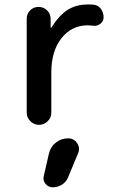

<svg xmlns="http://www.w3.org/2000/svg" viewBox="-20 -550 540 846"><path d="M195.3 127.9Q202.1 97.7 225.6 78.6Q249 59.6 280.3 59.6Q305.7 59.6 319.8 80.6Q334 101.6 324.2 125L281.2 228.5Q273.4 250 254.4 262.7Q235.4 275.4 211.9 275.4Q193.4 275.4 180.7 260.3Q168 245.1 172.9 225.6ZM97.7 -53.7V-466.8Q97.7 -489.3 112.8 -504.4Q127.9 -519.5 149.9 -519.5Q171.9 -519.5 187.5 -504.4Q203.1 -489.3 203.1 -466.8V-427.7H204.1H206.1Q240.2 -482.4 277.8 -506.3Q315.4 -530.3 367.2 -530.3Q384.8 -530.3 392.6 -529.3Q412.1 -527.3 424.3 -511.2Q436.5 -495.1 436.5 -473.6Q436.5 -457 422.9 -445.8Q409.2 -434.6 391.6 -436.5Q383.8 -437.5 367.2 -438.5Q295.9 -438.5 251 -381.8Q206.1 -325.2 206.1 -230.5V-53.7Q206.1 -31.2 189.9 -15.6Q173.8 0 151.9 0Q129.9 0 113.8 -16.1Q97.7 -32.2 97.7 -53.7Z"/></svg>

Font: Rounded-X Mgen+ 2m medium
Style: Regular
Weight: 500
Designer: [Source Han Sans]
Ryoko NISHIZUKA  (kana & ideographs); Paul D. Hunt (Latin, Greek & Cyrillic); Wenlong ZHANG  (bopomofo
Version: Version 1.059.20150602